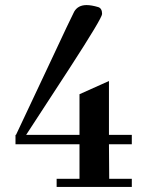

<svg xmlns="http://www.w3.org/2000/svg" viewBox="-20 -737 583 756"><path d="M499 -33V-1H203V-33H293V-169H41V-206H43Q49 -219 165 -465Q267 -683 272 -691Q287 -717 321 -717Q340 -717 367 -709Q382 -704 382 -682Q382 -666 255 -470L83 -206H293V-366L409 -418V-206H499V-169H409L410 -33Z"/></svg>

Font: GFS Didot Classic
Style: Regular
Weight: 400
Designer: George D. Matthiopoulos
Foundry: George D. Matthiopoulos
Version: Version 1.000